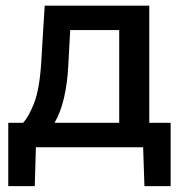

<svg xmlns="http://www.w3.org/2000/svg" viewBox="-20 -517 636 674"><path d="M9 136.5V-86H61Q80.5 -106 99.8 -155.2Q119 -204.5 125 -301Q128.5 -360 131.2 -406Q134 -452 137 -497H504V-86H579V136.5H487L482.5 0H106L102 136.5ZM219.5 -283.5Q216.5 -225.5 205 -174.8Q193.5 -124 171.5 -86H398.5V-411.5H226.5Q225 -382 223.2 -351Q221.5 -320 219.5 -283.5Z"/></svg>

Font: Commissioner Medium
Style: Regular
Weight: 500
Designer: Kostas Bartsokas
Foundry: Kostas Bartsokas
Version: Version 1.000; ttfautohint (v1.8.3)